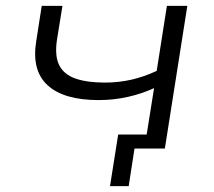

<svg xmlns="http://www.w3.org/2000/svg" viewBox="-20 -509 733 658"><path d="M421 129H357L385 -48H523L516 0H441ZM475 0 508 -207Q467 -188 418.5 -177Q370 -166 318 -166Q199 -166 143.5 -216.5Q88 -267 104 -367L123 -489H194L175 -371Q167 -316 183.5 -284.5Q200 -253 239.5 -239.5Q279 -226 340 -226Q387 -226 430.5 -236Q474 -246 517 -266L552 -489H622L545 0Z"/></svg>

Font: Nunito Sans 10pt Expanded Light
Style: Italic
Weight: 300
Width: 7
Italic angle: -9°
Designer: Vernon Adams
Foundry: Vernon Adams
Version: Version 3.101;gftools[0.9.27]